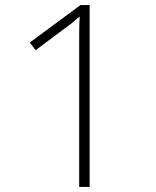

<svg xmlns="http://www.w3.org/2000/svg" viewBox="-20 -734 611 754"><path d="M332 0H291V-545Q291 -572 291 -594.5Q291 -617 291.5 -636Q292 -655 293 -669Q280 -659 269 -649Q258 -639 239 -626L120 -537L97 -567L296 -714H332Z"/></svg>

Font: Noto Sans Hebrew Thin ExtraLight
Style: Regular
Weight: 250
Version: Version 3.001